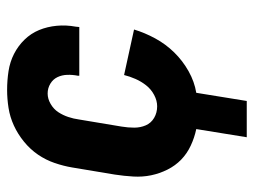

<svg xmlns="http://www.w3.org/2000/svg" viewBox="-107 -461 714 540"><g transform="rotate(-90 250.0 -191.0)"><path d="M134 146 157 4Q133 -1 110.5 -11.5Q88 -22 71 -38.5Q54 -55 43 -77Q32 -99 27 -123Q22 -147 23.5 -173Q25 -199 29 -225L49 -345Q53 -369 61.5 -394Q70 -419 85 -441Q100 -463 121.5 -480.5Q143 -498 167 -509Q191 -520 216.5 -524Q242 -528 267 -528Q294 -528 320 -524Q346 -520 368.5 -508.5Q391 -497 408.5 -479Q426 -461 435.5 -438Q445 -415 447.5 -388.5Q450 -362 445 -335L444 -325H307V-329Q310 -344 309.5 -359Q309 -374 303 -386.5Q297 -399 284.5 -406.5Q272 -414 257 -414Q242 -414 227.5 -405.5Q213 -397 204.5 -384Q196 -371 191 -356Q186 -341 184 -326L164 -206Q161 -188 161 -170.5Q161 -153 167.5 -138Q174 -123 188.5 -114.5Q203 -106 221 -106Q237 -106 253 -114.5Q269 -123 280 -137Q291 -151 298 -167Q305 -183 309 -199L437 -171Q428 -141 412 -111.5Q396 -82 372.5 -58Q349 -34 319.5 -17.5Q290 -1 259 4L236 146Z"/></g></svg>

Font: Iosevka Heavy
Style: Italic
Weight: 900
Italic angle: -9°
Monospace: yes
Designer: Belleve Invis
Foundry: Belleve Invis
Version: Version 32.5.0; ttfautohint (v1.8.4)